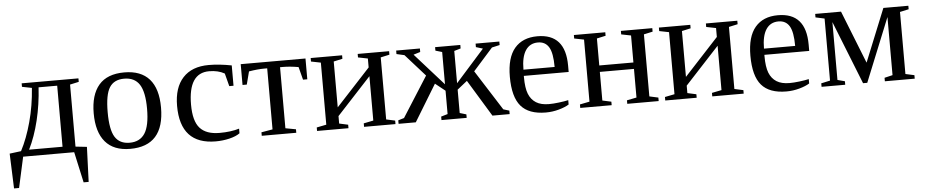

<svg xmlns="http://www.w3.org/2000/svg" viewBox="-40 -741 5798 1204"><g transform="rotate(-5 2859.0 -138.5)"><path d="M113.3 -437V-459H470.7V-437L415 -424.8V-34.2L486.3 -26.4L478 193.4H446.3L403.8 0H82.5L40 193.4H8.3L0 -26.4L72.3 -35.6Q111.8 -110.8 139.4 -212.2Q167 -313.5 174.8 -424.8ZM123.5 -40.5H334V-424.8H216.8Q210.4 -317.9 186.3 -218Q162.1 -118.2 123.5 -40.5Z M970.7 -231.9Q970.7 9.8 755.9 9.8Q652.3 9.8 599.6 -52.2Q546.9 -114.3 546.9 -231.9Q546.9 -348.1 599.6 -409.7Q652.3 -471.2 759.8 -471.2Q864.3 -471.2 917.5 -410.9Q970.7 -350.6 970.7 -231.9ZM882.8 -231.9Q882.8 -337.4 852.1 -384.8Q821.3 -432.1 755.9 -432.1Q691.9 -432.1 663.3 -386.7Q634.8 -341.3 634.8 -231.9Q634.8 -121.1 663.8 -75Q692.9 -28.8 755.9 -28.8Q820.3 -28.8 851.6 -76.7Q882.8 -124.5 882.8 -231.9Z M1446.8 -27.8Q1422.9 -10.3 1380.9 -0.2Q1338.9 9.8 1294.9 9.8Q1071.8 9.8 1071.8 -232.9Q1071.8 -347.7 1128.7 -409.4Q1185.5 -471.2 1291.5 -471.2Q1357.4 -471.2 1435.5 -456.1V-328.1H1408.7L1387.7 -409.2Q1347.2 -432.1 1290.5 -432.1Q1159.7 -432.1 1159.7 -232.9Q1159.7 -129.4 1199.5 -85.2Q1239.3 -41 1322.8 -41Q1394 -41 1446.8 -57.1Z M1899.9 -459V-328.1H1873L1852.1 -409.2Q1797.9 -418.5 1754.9 -418.5H1736.3V-34.2L1801.8 -22V0H1584.5V-22L1655.3 -34.2V-418.5H1637.2Q1594.2 -418.5 1540 -409.2L1519 -328.1H1492.2V-459Z M1993.7 -424.8 1932.6 -437V-459H2130.4V-437L2074.7 -424.8V-136.2L2289.6 -368.7V-424.8L2228.5 -437V-459H2426.3V-437L2370.6 -424.8V-34.2L2426.3 -22V0H2228.5V-22L2289.6 -34.2V-313.5L2074.7 -81.1V-34.2L2130.4 -22V0H1932.6V-22L1993.7 -34.2Z M2757.3 -181.2 2694.8 -231 2554.2 0H2445.8V-22L2482.9 -33.2L2644 -286.6L2520 -425.8L2470.7 -437V-459H2620.1V-437L2577.1 -423.8L2757.3 -221.7V-424.8L2715.8 -437V-459H2874.5V-437L2833.5 -424.8V-221.7L3013.7 -423.8L2970.7 -437V-459H3120.1V-437L3070.8 -425.8L2946.8 -286.6L3107.9 -33.2L3145 -22V0H3036.6L2896 -231L2833.5 -181.2V-34.2L2874.5 -22V0H2715.8V-22L2757.3 -34.2Z M3254.4 -231V-222.2Q3254.4 -154.8 3269.3 -117.4Q3284.2 -80.1 3315.2 -60.5Q3346.2 -41 3396.5 -41Q3422.9 -41 3459 -45.4Q3495.1 -49.8 3518.6 -55.2V-27.8Q3495.1 -12.7 3454.8 -1.5Q3414.6 9.8 3372.6 9.8Q3265.6 9.8 3216.1 -47.9Q3166.5 -105.5 3166.5 -232.9Q3166.5 -353 3216.8 -412.1Q3267.1 -471.2 3360.4 -471.2Q3536.6 -471.2 3536.6 -271V-231ZM3360.4 -432.1Q3309.6 -432.1 3282.5 -391.1Q3255.4 -350.1 3255.4 -270H3451.7Q3451.7 -357.4 3429.2 -394.8Q3406.7 -432.1 3360.4 -432.1Z M3650.4 -424.8 3589.4 -437V-459H3787.1V-437L3731.4 -424.8V-254.9H3946.3V-424.8L3885.3 -437V-459H4083V-437L4027.3 -424.8V-34.2L4083 -22V0H3885.3V-22L3946.3 -34.2V-214.4H3731.4V-34.2L3787.1 -22V0H3589.4V-22L3650.4 -34.2Z M4185.5 -424.8 4124.5 -437V-459H4322.3V-437L4266.6 -424.8V-136.2L4481.4 -368.7V-424.8L4420.4 -437V-459H4618.2V-437L4562.5 -424.8V-34.2L4618.2 -22V0H4420.4V-22L4481.4 -34.2V-313.5L4266.6 -81.1V-34.2L4322.3 -22V0H4124.5V-22L4185.5 -34.2Z M4768.6 -231V-222.2Q4768.6 -154.8 4783.4 -117.4Q4798.3 -80.1 4829.3 -60.5Q4860.4 -41 4910.6 -41Q4937 -41 4973.1 -45.4Q5009.3 -49.8 5032.7 -55.2V-27.8Q5009.3 -12.7 4969 -1.5Q4928.7 9.8 4886.7 9.8Q4779.8 9.8 4730.2 -47.9Q4680.7 -105.5 4680.7 -232.9Q4680.7 -353 4731 -412.1Q4781.2 -471.2 4874.5 -471.2Q5050.8 -471.2 5050.8 -271V-231ZM4874.5 -432.1Q4823.7 -432.1 4796.6 -391.1Q4769.5 -350.1 4769.5 -270H4965.8Q4965.8 -357.4 4943.4 -394.8Q4920.9 -432.1 4874.5 -432.1Z M5164.6 -424.8 5108.4 -437V-459H5271L5402.8 -126.5L5537.6 -459H5694.8V-437L5639.2 -424.8V-34.2L5694.8 -22V0H5506.8V-22L5558.1 -34.2V-399.9L5396 0H5369.6L5211.4 -398.4V-34.2L5257.3 -22V0H5108.4V-22L5164.6 -34.2Z"/></g></svg>

Font: Liberation Serif
Style: Regular
Weight: 400
Designer: Steve Matteson
Foundry: Ascender Corporation
Version: Version 2.1.5